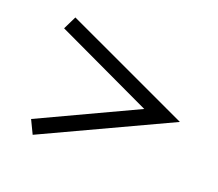

<svg xmlns="http://www.w3.org/2000/svg" viewBox="-73 -568 639 563"><g transform="rotate(20 246.0 -286.0)"><path d="M75 -103.2 54.8 -145.2 356.5 -286.3 54.8 -428.2 75 -469.4 467.7 -286.3Z"/></g></svg>

Font: Playfair 9pt Light
Style: Regular
Weight: 300
Designer: Claus Eggers Sørensen
Foundry: Claus Eggers Sørensen
Version: Version 2.001;gftools[0.9.30]